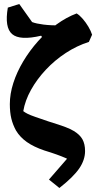

<svg xmlns="http://www.w3.org/2000/svg" viewBox="-20 -756 479 957"><path d="M276 181 224 139 330 17 346 50Q326 40 306.5 31.5Q287 23 262 14Q237 5 201 -6Q148 -24 114 -48Q80 -72 60 -105Q44 -134 36.5 -165Q29 -196 29 -237Q29 -288 46.5 -342.5Q64 -397 96 -450.5Q128 -504 170 -551Q212 -598 261.5 -634Q311 -670 362 -689Q377 -680 392.5 -662Q408 -644 420.5 -623Q433 -602 439 -583L423 -547Q363 -528 308 -492Q253 -456 208.5 -408.5Q164 -361 134.5 -308Q105 -255 96 -202Q105 -195 118 -188.5Q131 -182 155.5 -173.5Q180 -165 221 -151Q279 -133 305.5 -123Q332 -113 348 -103Q378 -85 391 -61.5Q404 -38 404 -3Q404 41 375 83.5Q346 126 276 181ZM196 -562 185 -578Q79 -553 40.5 -586Q2 -619 19 -718L76 -736L140 -646Q161 -638 197 -633.5Q233 -629 287 -629Z"/></svg>

Font: Eczar SemiBold
Style: Regular
Weight: 600
Designer: Vaibhav Singh
Foundry: Rosetta Type Foundry
Version: Version 2.000